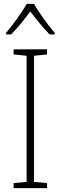

<svg xmlns="http://www.w3.org/2000/svg" viewBox="-20 -968 312 988"><path d="M155 -948H118C94 -906 43 -836 11 -798V-791H37C70 -823 108 -872 136 -909C165 -871 202 -824 235 -791H262V-798C232 -832 179 -905 155 -948ZM222 0V-26L155 -32V-681L222 -688V-714H50V-688L117 -681V-32L50 -26V0Z"/></svg>

Font: Noto Sans Lao SemiCondensed ExtraLight
Style: Regular
Weight: 200
Width: 4
Designer: Monotype Design Team
Foundry: Monotype Imaging Inc.
Version: Version 2.003